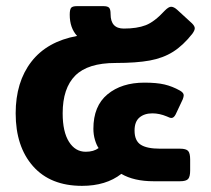

<svg xmlns="http://www.w3.org/2000/svg" viewBox="-20 -590 686 625"><path d="M31 -221Q31 -323 82 -389Q133 -455 231 -473Q207 -499 207 -542Q207 -559 211.5 -564.5Q216 -570 230 -570H317Q330 -570 335 -565Q340 -560 340 -544Q340 -497 383 -497Q426 -497 454.5 -508Q483 -519 517 -556Q529 -568 537 -568Q546 -568 557 -558L605 -514Q614 -505 614 -498Q614 -491 606 -480Q576 -442 543.5 -421.5Q511 -401 467.5 -393Q424 -385 356 -385Q266 -385 225 -344Q184 -303 184 -221Q184 -161 204.5 -128.5Q225 -96 259 -96Q285 -96 301 -108Q294 -118 289 -135Q284 -152 284 -171Q284 -245 330 -283Q376 -321 450 -321Q490 -321 515.5 -315Q541 -309 566 -295Q578 -288 578 -280Q578 -275 575 -267L552 -218Q546 -206 538 -206Q533 -206 523 -211Q499 -221 476 -221Q450 -221 434 -207.5Q418 -194 418 -165Q418 -132 438 -119Q458 -106 501 -106H566Q586 -106 592.5 -98.5Q599 -91 599 -71V-35Q599 -15 592.5 -7.5Q586 0 566 0H480Q416 0 375 -24Q325 15 247 15Q144 15 87.5 -49Q31 -113 31 -221Z"/></svg>

Font: Mitr Medium
Style: Regular
Weight: 500
Designer: Thanarat Vachiruckul
Foundry: Cadson Demak
Version: Version 1.003